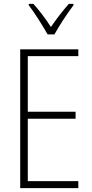

<svg xmlns="http://www.w3.org/2000/svg" viewBox="-20 -1061 475 988"><path d="M225 -884H260C285 -929 326 -992 358 -1034V-1041H334C299 -1001 271 -964 242 -922C216 -963 181 -1009 152 -1041H128V-1034C156 -998 199 -930 225 -884ZM383 -93V-129H123V-450H369V-486H123V-772H383V-807H84V-93Z"/></svg>

Font: Noto Sans Kannada UI Condensed ExtraLight
Style: Regular
Weight: 200
Width: 3
Designer: Jelle Bosma - Monotype Design Team
Foundry: Monotype Imaging Inc.
Version: Version 2.005